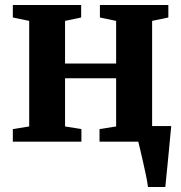

<svg xmlns="http://www.w3.org/2000/svg" viewBox="-20 -563 720 763"><path d="M568 180Q566 162.5 560.8 137.2Q555.5 112 549.5 85Q543.5 58 538 35Q532.5 12 529.5 -0.5L495 -62H660.5Q659 -45.5 656.5 -20.8Q654 4 651.5 32.5Q649 61 646 89.2Q643 117.5 640.8 141.2Q638.5 165 637 180ZM31 0V-50L96 -60.5V-480L31 -493.5V-543H302.5V-493.5L238.5 -480V-310.5H441.5V-480L377 -493.5V-543H649V-493.5L584.5 -480V-60.5L650 -50V0H375.5V-50L441.5 -60.5V-252H238.5V-60.5L303.5 -50V0Z"/></svg>

Font: Merriweather 48pt
Style: Bold
Weight: 700
Version: Version 2.100